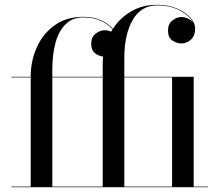

<svg xmlns="http://www.w3.org/2000/svg" viewBox="-20 -780 924 800"><path d="M27.5 -2.5H108V-457.5H27.5V-460H108V-461.5Q108 -527 133.8 -583.8Q159.5 -640.5 208.5 -675.2Q257.5 -710 327.5 -710Q369.5 -710 401 -695.5Q432.5 -681 450.5 -660Q479.5 -705 526.5 -732.5Q573.5 -760 635 -760Q680.5 -760 716.2 -745Q752 -730 772.5 -707.2Q793 -684.5 793 -661Q793 -630.5 775.5 -614.8Q758 -599 735.5 -599Q716.5 -599 698.2 -611.2Q680 -623.5 680 -653.5Q680 -680 698.2 -694.5Q716.5 -709 735.5 -709Q749.5 -709 763 -702.8Q776.5 -696.5 784 -685.5Q771 -713.5 730.8 -735.5Q690.5 -757.5 635 -757.5Q567.5 -757.5 532.8 -696.5Q498 -635.5 498 -540V-460H787V-2.5H847V0H27.5ZM198 -490V-460H408V-511.5Q408 -528 409.5 -544.5Q392 -546 376 -558.2Q360 -570.5 360 -598.5Q360 -625 378.2 -639.5Q396.5 -654 415.5 -654Q429.5 -654 443 -648Q446 -653 449 -658Q431.5 -678.5 400.5 -693Q369.5 -707.5 327.5 -707.5Q282.5 -707.5 253.8 -679.5Q225 -651.5 211.5 -602.5Q198 -553.5 198 -490ZM198 -2.5H408V-457.5H198ZM697 -457.5H498V-2.5H697Z"/></svg>

Font: Bodoni* 72pt
Style: Regular
Weight: 400
Version: Version 2.3